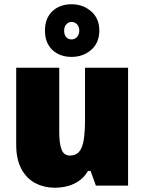

<svg xmlns="http://www.w3.org/2000/svg" viewBox="-20 -871 677 901"><path d="M581 -553V0H430L405 -69H393Q377 -41 352.5 -23.5Q328 -6 298.5 2Q269 10 237 10Q188 10 147 -11Q106 -32 81 -77Q56 -122 56 -193V-553H258V-251Q258 -197 269 -169Q280 -141 308 -141Q337 -141 352.5 -160.5Q368 -180 373.5 -218Q379 -256 379 -311V-553ZM316 -604Q260 -604 225.5 -637Q191 -670 191 -727Q191 -785 225.5 -818Q260 -851 316 -851Q369 -851 407.5 -818Q446 -785 446 -728Q446 -670 408 -637Q370 -604 316 -604ZM316 -686Q331 -686 341.5 -697.5Q352 -709 352 -727Q352 -746 341.5 -757Q331 -768 316 -768Q302 -768 291.5 -757Q281 -746 281 -727Q281 -709 290 -697.5Q299 -686 316 -686Z"/></svg>

Font: Noto Sans Display Black
Style: Regular
Weight: 900
Designer: Monotype Design Team
Foundry: Monotype Imaging Inc.
Version: Version 2.003